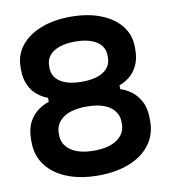

<svg xmlns="http://www.w3.org/2000/svg" viewBox="-82 -784 764 867"><g transform="rotate(-10 300.0 -350.0)"><path d="M300 14Q220 14 158.5 -10Q97 -34 62.5 -79.5Q28 -125 28 -187V-199Q28 -247 45 -278.5Q62 -310 87.5 -328Q113 -346 136 -353V-371Q113 -379 90 -397Q67 -415 52.5 -445Q38 -475 38 -517V-529Q38 -584 70.5 -625.5Q103 -667 162 -690.5Q221 -714 300 -714Q379 -714 438 -690.5Q497 -667 529.5 -625.5Q562 -584 562 -529V-517Q562 -475 547.5 -445Q533 -415 510.5 -397Q488 -379 464 -371V-353Q488 -346 513 -328Q538 -310 555 -278.5Q572 -247 572 -199V-187Q572 -125 537.5 -79.5Q503 -34 441.5 -10Q380 14 300 14ZM300 -100Q369 -100 406.5 -126.5Q444 -153 444 -197V-205Q444 -249 407.5 -275.5Q371 -302 300 -302Q230 -302 193 -275.5Q156 -249 156 -205V-197Q156 -153 193.5 -126.5Q231 -100 300 -100ZM300 -416Q364 -416 399 -439Q434 -462 434 -504V-512Q434 -554 398 -577Q362 -600 300 -600Q238 -600 202 -577Q166 -554 166 -512V-504Q166 -462 201 -439Q236 -416 300 -416Z"/></g></svg>

Font: Space Grotesk Variable Light
Style: Regular
Weight: 300
Designer: Florian Karsten
Foundry: Florian Karsten
Version: Version 2.000